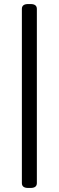

<svg xmlns="http://www.w3.org/2000/svg" viewBox="-20 -789 290 948"><path d="M119 139Q88 139 88 115V-745Q88 -769 119 -769H131Q162 -769 162 -745V115Q162 139 131 139Z"/></svg>

Font: Asap Medium
Style: Regular
Weight: 500
Designer: Pablo Cosgaya
Foundry: Omnibus-Type
Version: Version 3.001; ttfautohint (v1.8.3)